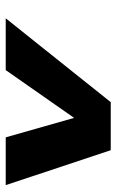

<svg xmlns="http://www.w3.org/2000/svg" viewBox="112 -856 407 671"><g transform="rotate(90 315.5 -520.5)"><path d="M44 -337 337 -704H505L627 -337H460L392 -576L225 -337Z"/></g></svg>

Font: Prodigy Sans ExtraBold
Style: Italic
Weight: 800
Italic angle: -13°
Designer: Wei Huang
Foundry: Wei Huang
Version: Version 1.003; ttfautohint (v1.8.3)